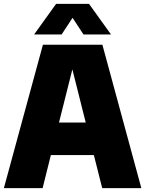

<svg xmlns="http://www.w3.org/2000/svg" viewBox="-21 -971 750 991"><path d="M506.5 0 463.5 -170.5H241.5L199 0H-1L200.5 -740H507.5L708.5 0ZM283.5 -338.5H421.5L352.5 -613ZM552 -793H410L353.5 -879L297 -793H155L268.5 -951H438.5Z"/></svg>

Font: Encode Sans SemiCondensed Black
Style: Regular
Weight: 900
Width: 4
Designer: Multiple Designers
Foundry: Impallari Type
Version: Version 2.000